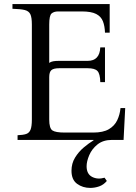

<svg xmlns="http://www.w3.org/2000/svg" viewBox="-20 -685 668 940"><path d="M66 0V-23Q93 -24 108 -29Q123 -34 129.5 -50Q136 -66 136 -100V-565Q136 -600 128.5 -615.5Q121 -631 101 -636Q81 -641 41 -642V-665H517V-525H494Q493 -557 484 -580.5Q475 -604 451 -616.5Q427 -629 380 -629H265Q244 -629 232.5 -619Q221 -609 221 -565V-377Q229 -383 240.5 -385Q252 -387 268 -387H409Q468 -387 471 -453H494V-283H471Q470 -324 457 -337.5Q444 -351 409 -351H270Q243 -351 232 -342Q221 -333 221 -307V-100Q221 -57 236.5 -46.5Q252 -36 297 -36H436Q485 -36 513 -52.5Q541 -69 554 -96.5Q567 -124 570 -156H593L585 0ZM422 235Q385 235 357.5 215Q330 195 330 151Q330 115 347.5 86.5Q365 58 390 37Q415 16 438 2V0H528Q485 0 457.5 22Q430 44 417 74.5Q404 105 404 129Q404 167 431 181Q458 195 492 185L503 201Q487 220 465.5 227.5Q444 235 422 235Z"/></svg>

Font: Bona Nova SC
Style: Regular
Weight: 400
Designer: Mateusz Machalski
Foundry: Capitalics
Version: Version 4.001; ttfautohint (v1.8.4.7-5d5b)